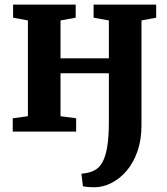

<svg xmlns="http://www.w3.org/2000/svg" viewBox="-20 -573 729 836"><path d="M389.5 242.5Q377.5 242.5 363.5 241.2Q349.5 240 341 238L334.5 183Q344 183 359 180Q374 177 387.5 170.5Q411.5 160 426 133.5Q440.5 107 447.2 63.8Q454 20.5 454 -40V-254H243.5V-67L311.5 -58V0H35.5V-58L101.5 -67V-484L37 -496V-553H309.5V-496L243.5 -484V-319H454V-484L387.5 -496V-553H660V-496L596 -484V-27Q596 36 578.5 86Q561 136 531.2 170.8Q501.5 205.5 464.8 224Q428 242.5 389.5 242.5Z"/></svg>

Font: Merriweather 24pt
Style: Bold
Weight: 700
Designer: Eben Sorkin
Foundry: Eben Sorkin
Version: Version 2.100